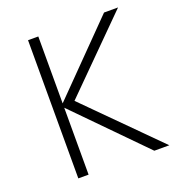

<svg xmlns="http://www.w3.org/2000/svg" viewBox="-127 -807 854 914"><g transform="rotate(-20 300.0 -350.0)"><path d="M115 0V-700H167V-361L500 -700H571L224 -353L576 0H500L167 -339V0Z"/></g></svg>

Font: Red Hat Mono
Style: Regular
Weight: 300
Monospace: yes
Designer: Pentagram, MCKL
Foundry: Pentagram, MCKL
Version: Version 1.023